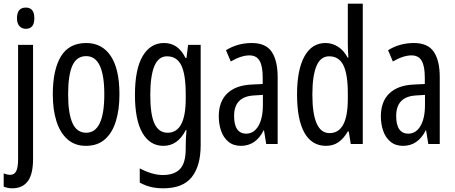

<svg xmlns="http://www.w3.org/2000/svg" viewBox="-33 -780 2465 1040"><path d="M59 -681Q59 -739 107 -739Q153 -739 153 -681Q153 -624 107 -624Q85 -624 72 -639Q59 -654 59 -681ZM36 240Q8 240 -13 231V159Q6 167 22 167Q45 167 55 146.5Q65 126 65 83V-537H146V82Q146 163 118 201Q90 239 36 240Z M614 -269Q614 -186 594.5 -123Q575 -60 535 -25Q495 10 432 10Q373 10 333 -25Q293 -60 273 -122.5Q253 -185 253 -269Q253 -402 297 -474.5Q341 -547 434 -547Q520 -547 567 -476.5Q614 -406 614 -269ZM336 -269Q336 -166 359.5 -113.5Q383 -61 434 -61Q532 -61 532 -269Q532 -476 434 -476Q382 -476 359 -424.5Q336 -373 336 -269Z M855 -547Q893 -547 921.5 -528Q950 -509 972 -466H977L986 -537H1054V6Q1054 118 1006 179Q958 240 851 240Q814 240 783.5 232.5Q753 225 724 209V132Q792 168 849 168Q911 168 942 135.5Q973 103 973 25V9Q973 -8 974 -29.5Q975 -51 977 -75H973Q930 10 852 10Q779 10 738.5 -60Q698 -130 698 -266Q698 -406 740 -476.5Q782 -547 855 -547ZM872 -475Q825 -475 803 -421.5Q781 -368 781 -265Q781 -159 804 -110Q827 -61 875 -61Q973 -61 973 -245V-270Q973 -377 949 -426Q925 -475 872 -475Z M1331 -547Q1407 -547 1439 -499Q1471 -451 1471 -362V0H1409L1397 -74H1395Q1353 10 1272 10Q1231 10 1204 -12.5Q1177 -35 1164.5 -71.5Q1152 -108 1152 -150Q1152 -230 1198 -274Q1244 -318 1329 -322L1390 -325V-360Q1390 -422 1373 -451Q1356 -480 1318 -480Q1274 -480 1217 -447L1191 -508Q1254 -547 1331 -547ZM1343 -263Q1235 -257 1235 -152Q1235 -103 1252 -79.5Q1269 -56 1300 -56Q1342 -56 1366.5 -97.5Q1391 -139 1391 -212V-266Z M1733 10Q1656 10 1616 -61Q1576 -132 1576 -268Q1576 -402 1616 -474.5Q1656 -547 1730 -547Q1767 -547 1798.5 -526.5Q1830 -506 1850 -468H1854Q1851 -513 1851 -542V-760H1932V0H1867L1856 -68H1851Q1829 -30 1800.5 -10Q1772 10 1733 10ZM1752 -59Q1851 -59 1851 -244V-274Q1851 -378 1827 -426.5Q1803 -475 1750 -475Q1703 -475 1681 -422Q1659 -369 1659 -268Q1659 -59 1752 -59Z M2209 -547Q2285 -547 2317 -499Q2349 -451 2349 -362V0H2287L2275 -74H2273Q2231 10 2150 10Q2109 10 2082 -12.5Q2055 -35 2042.5 -71.5Q2030 -108 2030 -150Q2030 -230 2076 -274Q2122 -318 2207 -322L2268 -325V-360Q2268 -422 2251 -451Q2234 -480 2196 -480Q2152 -480 2095 -447L2069 -508Q2132 -547 2209 -547ZM2221 -263Q2113 -257 2113 -152Q2113 -103 2130 -79.5Q2147 -56 2178 -56Q2220 -56 2244.5 -97.5Q2269 -139 2269 -212V-266Z"/></svg>

Font: Noto Sans Bengali UI ExtraCondensed
Style: Regular
Weight: 400
Width: 2
Designer: Jelle Bosma - Monotype Design Team
Foundry: Monotype Imaging Inc.
Version: Version 2.003; ttfautohint (v1.8.4.7-5d5b)